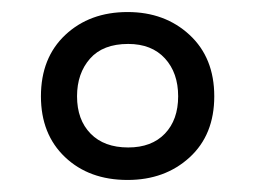

<svg xmlns="http://www.w3.org/2000/svg" viewBox="-20 -743 424 319"><path d="M192 -444Q128 -444 88 -482Q48 -520 48 -583Q48 -647 88.5 -685Q129 -723 192 -723Q254 -723 295 -685Q336 -647 336 -583Q336 -519 295 -481.5Q254 -444 192 -444ZM193 -498Q232 -498 254 -521Q276 -544 276 -583Q276 -622 254 -646Q232 -670 193 -670Q151 -670 129.5 -645.5Q108 -621 108 -583Q108 -544 130.5 -521Q153 -498 193 -498Z"/></svg>

Font: Noto Sans Ethiopic Cond
Style: Regular
Weight: 400
Width: 3
Designer: Monotype Design Team
Foundry: Monotype Imaging Inc.
Version: Version 2.102; ttfautohint (v1.8.4.7-5d5b)